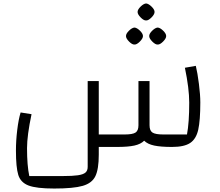

<svg xmlns="http://www.w3.org/2000/svg" viewBox="-20 -848 1271 1108"><path d="M1136 -257Q1136 -153 1124 -99.5Q1112 -46 1077.5 -23Q1043 0 973 0Q908 0 870 -8Q832 -16 812 -36Q792 -16 755.5 -8Q719 0 655 0H550V45Q550 128 530.5 168.5Q511 209 457.5 224.5Q404 240 293 240Q190 240 144.5 222.5Q99 205 85.5 161.5Q72 118 72 21Q72 -37 79.5 -98.5Q87 -160 99 -199L162 -189Q136 -66 136 7Q136 107 149 168H342Q399 168 429.5 163.5Q460 159 473 148Q486 137 486 115V-380H550V-72H700Q745 -72 762 -83Q779 -94 779 -125V-380H843V-125Q843 -94 860 -83Q877 -72 922 -72H1059Q1072 -140 1072 -256Q1072 -337 1047 -457L1110 -468Q1120 -427 1128 -363.5Q1136 -300 1136 -257ZM707 -640Q707 -654 724.5 -671Q742 -688 756 -689Q770 -688 787.5 -671Q805 -654 805 -640Q805 -626 787 -608Q769 -590 756 -591Q743 -590 725 -608Q707 -626 707 -640ZM841 -640Q841 -654 858.5 -671Q876 -688 890 -689Q904 -688 921.5 -671Q939 -654 939 -640Q939 -626 921 -608Q903 -590 890 -591Q877 -590 859 -608Q841 -626 841 -640ZM774 -779Q774 -793 791.5 -810Q809 -827 823 -828Q837 -827 854.5 -810Q872 -793 872 -779Q872 -765 854 -747Q836 -729 823 -730Q810 -729 792 -747Q774 -765 774 -779Z"/></svg>

Font: Changa Light
Style: Regular
Weight: 300
Designer: Eduardo Rodriguez Tunni
Foundry: Eduardo Rodriguez Tunni
Version: Version 2.002; ttfautohint (v1.5) -l 8 -r 50 -G 110 -x 14 -H